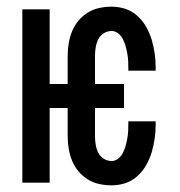

<svg xmlns="http://www.w3.org/2000/svg" viewBox="-20 -548 540 576"><path d="M315 8Q296 8 277.5 4Q259 0 243 -10Q227 -20 215 -34.5Q203 -49 196 -66.5Q189 -84 186 -102.5Q183 -121 183 -140V-224H129V0H47V-520H129V-296H183V-380Q183 -399 186 -417.5Q189 -436 196 -453.5Q203 -471 215 -485.5Q227 -500 243 -510Q259 -520 277.5 -524Q296 -528 315 -528Q336 -528 356 -521.5Q376 -515 392 -500.5Q408 -486 418.5 -467.5Q429 -449 435 -429Q441 -409 444 -388Q447 -367 447 -346V-336H365V-342Q365 -353 364.5 -364.5Q364 -376 362 -387Q360 -398 357 -409Q354 -420 349 -430Q344 -440 335 -447.5Q326 -455 315 -455Q302 -455 291 -448Q280 -441 274.5 -429.5Q269 -418 267 -405.5Q265 -393 265 -380V-296H352V-224H265V-140Q265 -127 267 -114.5Q269 -102 274.5 -90.5Q280 -79 291 -72Q302 -65 315 -65Q326 -65 335 -72.5Q344 -80 349 -90Q354 -100 357 -111Q360 -122 362 -133Q364 -144 364.5 -155.5Q365 -167 365 -178V-184H447V-174Q447 -153 444 -132Q441 -111 435 -91Q429 -71 418.5 -52.5Q408 -34 392 -19.5Q376 -5 356 1.5Q336 8 315 8Z"/></svg>

Font: Iosevka Custom Medium
Style: Regular
Weight: 500
Monospace: yes
Designer: Belleve Invis
Foundry: Belleve Invis
Version: Version 32.5.0; ttfautohint (v1.8.4)